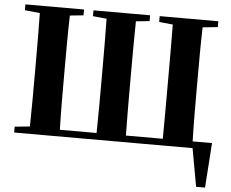

<svg xmlns="http://www.w3.org/2000/svg" viewBox="-62 -820 1339 1115"><g transform="rotate(5 608.0 -262.5)"><path d="M41 0H1081L1121 222H1173L1191 -39H1078C1075 -143 1075 -248 1075 -353V-395C1075 -499 1075 -603 1078 -704L1166 -713V-747H824V-713L904 -705C905 -603 905 -499 905 -394V-353C905 -246 905 -141 904 -39H689C687 -141 687 -246 687 -353V-395C687 -499 687 -602 689 -705L768 -713V-747H438V-713L518 -705C520 -604 520 -500 520 -394V-353C520 -248 520 -143 518 -39H304C301 -141 301 -246 301 -353V-394C301 -499 301 -602 304 -705L383 -713V-747H41V-713L129 -704C131 -603 131 -499 131 -395V-353C131 -249 131 -146 129 -43L41 -34Z"/></g></svg>

Font: Noto Serif SC Black
Style: Regular
Weight: 900
Designer: Ryoko NISHIZUKA 西塚涼子 (kana & ideographs); Frank Grießhammer (Latin, Greek & Cyrillic); Wenlong ZHANG 张文龙 (bopomofo); San
Foundry: Adobe
Version: Version 2.001;hotconv 1.1.0;makeotfexe 2.6.0